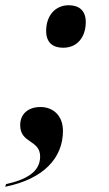

<svg xmlns="http://www.w3.org/2000/svg" viewBox="-36 -561 415 732"><path d="M205 -379C259 -379 291 -420 291 -477C291 -523 263 -541 226 -541C175 -541 140 -502 140 -443C140 -397 167 -379 205 -379ZM-13 141 -16 151C132 121 204 40 204 -62C204 -120 167 -153 118 -153C72 -153 41 -127 41 -84C41 -13 117 -29 117 36C117 95 63 124 -13 141Z"/></svg>

Font: Noto Serif Display
Style: Bold Italic
Weight: 700
Italic angle: -12°
Designer: Monotype Design Team
Foundry: Monotype Imaging Inc.
Version: Version 2.009